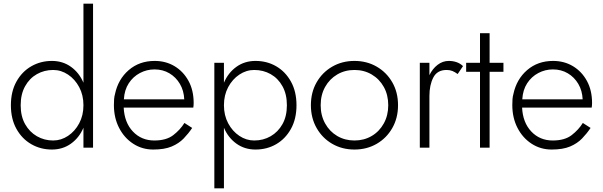

<svg xmlns="http://www.w3.org/2000/svg" viewBox="-20 -800 3265 1040"><path d="M39 -230Q39 -156 69 -102Q99 -48 149.5 -19Q200 10 261 10Q320 10 364.5 -22Q409 -54 432 -108V0H484V-780H432V-352Q409 -406 364.5 -438Q320 -470 261 -470Q200 -470 149.5 -441Q99 -412 69 -358Q39 -304 39 -230ZM92 -230Q92 -290 116 -333Q140 -376 180 -398.5Q220 -421 268 -421Q311 -421 348.5 -396Q386 -371 409 -328Q432 -285 432 -230Q432 -175 409 -132Q386 -89 348.5 -64Q311 -39 268 -39Q220 -39 180 -62Q140 -85 116 -127.5Q92 -170 92 -230Z M651 -262Q654 -313 677.5 -349Q701 -385 738 -404.5Q775 -424 817 -424Q862 -424 897.5 -403Q933 -382 954.5 -345.5Q976 -309 978 -262ZM650 -217H1027Q1028 -223 1028.5 -229.5Q1029 -236 1029 -242Q1029 -311 1001 -362Q973 -413 925.5 -441.5Q878 -470 818 -470Q735 -470 677.5 -420.5Q620 -371 603 -291Q599 -277 598 -262Q597 -247 597 -231Q597 -162 625 -107.5Q653 -53 701.5 -21.5Q750 10 810 10Q871 10 910 -6.5Q949 -23 975 -50Q1001 -77 1021 -107L979 -134Q956 -97 918.5 -68Q881 -39 816 -39Q746 -39 700 -87.5Q654 -136 650 -217Z M1586 -230Q1586 -304 1556 -358Q1526 -412 1476 -441Q1426 -470 1364 -470Q1305 -470 1260.5 -438Q1216 -406 1193 -352V-460H1141V220H1193V-108Q1216 -54 1260.5 -22Q1305 10 1364 10Q1426 10 1476 -19Q1526 -48 1556 -102Q1586 -156 1586 -230ZM1534 -230Q1534 -170 1510 -127.5Q1486 -85 1446 -62Q1406 -39 1357 -39Q1314 -39 1276.5 -64Q1239 -89 1216 -132Q1193 -175 1193 -230Q1193 -285 1216 -328Q1239 -371 1276.5 -396Q1314 -421 1357 -421Q1406 -421 1446 -398.5Q1486 -376 1510 -333Q1534 -290 1534 -230Z M1664 -230Q1664 -161 1695 -106.5Q1726 -52 1779.5 -21Q1833 10 1900 10Q1967 10 2020.5 -21Q2074 -52 2105 -106.5Q2136 -161 2136 -230Q2136 -300 2105 -354Q2074 -408 2020.5 -439Q1967 -470 1900 -470Q1833 -470 1779.5 -439Q1726 -408 1695 -354Q1664 -300 1664 -230ZM1717 -230Q1717 -286 1741 -329Q1765 -372 1806.5 -396.5Q1848 -421 1900 -421Q1952 -421 1993.5 -396.5Q2035 -372 2059 -329Q2083 -286 2083 -230Q2083 -175 2059 -131.5Q2035 -88 1993.5 -63.5Q1952 -39 1900 -39Q1848 -39 1806.5 -63.5Q1765 -88 1741 -131.5Q1717 -175 1717 -230Z M2459 -399 2488 -442Q2472 -457 2452.5 -463.5Q2433 -470 2411 -470Q2378 -470 2350.5 -449Q2323 -428 2306 -393V-460H2254V0H2306V-280Q2306 -339 2327 -380Q2348 -421 2399 -421Q2417 -421 2430.5 -415.5Q2444 -410 2459 -399Z M2580 -620V-460H2505V-411H2580V0H2632V-411H2707V-460H2632V-620Z M2809 -262Q2812 -313 2835.5 -349Q2859 -385 2896 -404.5Q2933 -424 2975 -424Q3020 -424 3055.5 -403Q3091 -382 3112.5 -345.5Q3134 -309 3136 -262ZM2808 -217H3185Q3186 -223 3186.5 -229.5Q3187 -236 3187 -242Q3187 -311 3159 -362Q3131 -413 3083.5 -441.5Q3036 -470 2976 -470Q2893 -470 2835.5 -420.5Q2778 -371 2761 -291Q2757 -277 2756 -262Q2755 -247 2755 -231Q2755 -162 2783 -107.5Q2811 -53 2859.5 -21.5Q2908 10 2968 10Q3029 10 3068 -6.5Q3107 -23 3133 -50Q3159 -77 3179 -107L3137 -134Q3114 -97 3076.5 -68Q3039 -39 2974 -39Q2904 -39 2858 -87.5Q2812 -136 2808 -217Z"/></svg>

Font: Jost-300-LightPL
Style: Regular
Weight: 300
Version: Version 3.300; ttfautohint (v0.97) -l 8 -r 50 -G 200 -x 14 -